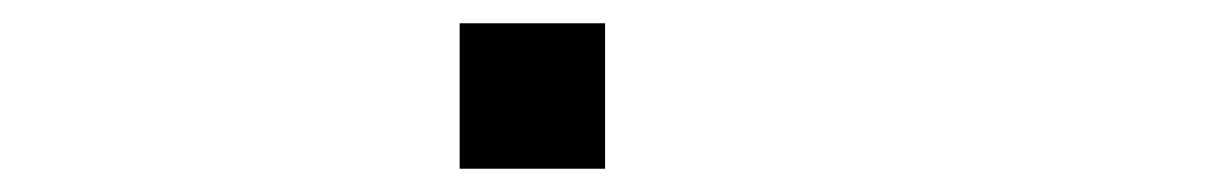

<svg xmlns="http://www.w3.org/2000/svg" viewBox="-20 -520 1040 165"><path d="M375 -500H500V-375H375Z"/></svg>

Font: Pixel Operator Mono 8
Style: Regular
Weight: 400
Monospace: yes
Designer: Jayvee Enaguas (HarvettFox96)
Foundry: The Grandoplex Project
Version: Version 1.5.0 (October 25, 2015)